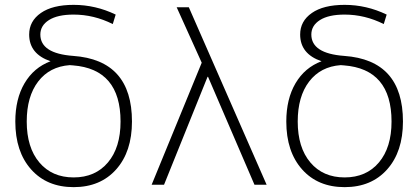

<svg xmlns="http://www.w3.org/2000/svg" viewBox="-20 -760 1721 790"><path d="M267 -492Q184 -486 137 -424.5Q90 -363 90 -260Q90 -153 142 -91.5Q194 -30 283 -30Q372 -30 424 -91.5Q476 -153 476 -260Q476 -476 280 -491Q277 -491 273 -491.5Q269 -492 267 -492ZM188 -508Q100 -538 100 -618Q100 -673 148 -706.5Q196 -740 283 -740Q373 -740 456 -700L444 -661Q366 -700 283 -700Q217 -700 181.5 -677.5Q146 -655 146 -618Q146 -540 281 -530Q523 -513 523 -260Q523 -136 458 -63Q393 10 283 10Q173 10 108 -63Q43 -136 43 -260Q43 -353 81 -417.5Q119 -482 188 -508Z M1027 0 836 -444H834L655 0H604L810 -502L707 -730H757L1077 0Z M1382 -492Q1299 -486 1252 -424.5Q1205 -363 1205 -260Q1205 -153 1257 -91.5Q1309 -30 1398 -30Q1487 -30 1539 -91.5Q1591 -153 1591 -260Q1591 -476 1395 -491Q1392 -491 1388 -491.5Q1384 -492 1382 -492ZM1303 -508Q1215 -538 1215 -618Q1215 -673 1263 -706.5Q1311 -740 1398 -740Q1488 -740 1571 -700L1559 -661Q1481 -700 1398 -700Q1332 -700 1296.5 -677.5Q1261 -655 1261 -618Q1261 -540 1396 -530Q1638 -513 1638 -260Q1638 -136 1573 -63Q1508 10 1398 10Q1288 10 1223 -63Q1158 -136 1158 -260Q1158 -353 1196 -417.5Q1234 -482 1303 -508Z"/></svg>

Font: Mplus 1p Light
Style: Regular
Weight: 300
Version: Version 1.061